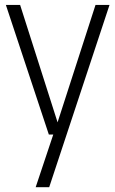

<svg xmlns="http://www.w3.org/2000/svg" viewBox="-20 -562 482 802"><path d="M184 0 4.5 -541.5H64L220.5 -51L379 -541.5H437.5L185.5 220H129L202.5 0Z"/></svg>

Font: Encode Sans Condensed Light
Style: Regular
Weight: 300
Width: 3
Designer: Multiple Designers
Foundry: Impallari Type
Version: Version 3.000; ttfautohint (v1.8.3) -l 8 -r 50 -G 200 -x 14 